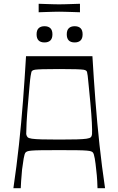

<svg xmlns="http://www.w3.org/2000/svg" viewBox="-20 -998 628 1018"><path d="M51 0Q68 -115 80.5 -230.5Q93 -346 102 -463.5Q111 -581 118 -700H470Q477 -581 486 -463.5Q495 -346 507.5 -230.5Q520 -115 537 0H497Q497 -8 495.5 -37.5Q494 -67 490 -99Q487 -131 482.5 -157.5Q478 -184 472 -190Q469 -193 463 -195.5Q457 -198 440 -199.5Q423 -201 388.5 -201.5Q354 -202 294 -202Q233 -202 198.5 -201.5Q164 -201 147.5 -199.5Q131 -198 125 -195.5Q119 -193 116 -190Q110 -184 105.5 -157.5Q101 -131 97 -99Q94 -67 92 -37.5Q90 -8 90 0ZM294 -258Q352 -258 386.5 -259Q421 -260 438.5 -262.5Q456 -265 461.5 -270.5Q467 -276 468 -287Q469 -306 467 -347.5Q465 -389 459 -454Q453 -513 450 -547Q447 -581 445 -596Q443 -611 441.5 -616Q440 -621 437 -623Q433 -627 422 -628.5Q411 -630 382 -631Q353 -632 294 -632Q235 -632 206 -631Q177 -630 166.5 -628.5Q156 -627 151 -623Q148 -621 146.5 -616Q145 -611 142.5 -596Q140 -581 137 -547Q134 -513 129 -454Q123 -389 121 -347.5Q119 -306 119 -287Q121 -276 126.5 -270.5Q132 -265 149.5 -262.5Q167 -260 201.5 -259Q236 -258 294 -258ZM216 -773Q174 -773 174 -816Q174 -838 185 -848.5Q196 -859 216 -859Q236 -859 247 -848.5Q258 -838 258 -816Q258 -794 247 -783.5Q236 -773 216 -773ZM376 -773Q334 -773 334 -816Q334 -838 345 -848.5Q356 -859 376 -859Q396 -859 407 -848.5Q418 -838 418 -816Q418 -794 407 -783.5Q396 -773 376 -773ZM185 -933V-978Q211 -977 229.5 -976.5Q248 -976 263.5 -975.5Q279 -975 293 -975Q309 -975 324 -975.5Q339 -976 358 -976.5Q377 -977 404 -978V-933Q377 -934 358 -934.5Q339 -935 323.5 -935.5Q308 -936 293 -936Q278 -936 263 -935.5Q248 -935 229.5 -934.5Q211 -934 185 -933Z"/></svg>

Font: Ojuju
Style: Regular
Weight: 400
Designer: Chisaokwu Joboson, Mirko Velimirovic
Foundry: Udi Foundry
Version: Version 1.000